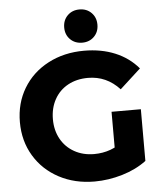

<svg xmlns="http://www.w3.org/2000/svg" viewBox="-62 -996 894 1062"><g transform="rotate(-5 385.0 -465.5)"><path d="M36.6 -350Q36.6 -454.7 86.2 -537.3Q135.8 -619.9 224.3 -666.4Q312.8 -712.9 424.1 -712.9Q519.6 -712.9 595.9 -681.3Q672.3 -649.7 724.1 -588.6L608.2 -482.7Q535.6 -561.4 433 -561.4Q369.9 -561.4 321.7 -535.1Q273.4 -508.8 246.7 -460.6Q219.9 -412.3 219.9 -350Q219.9 -288.7 246.4 -240.7Q272.9 -192.8 321.1 -165.7Q369.3 -138.6 430.9 -138.6Q479 -138.6 521.9 -154.1Q564.8 -169.7 607.2 -204.8L709.4 -76.1Q651.9 -33.1 574.8 -10.1Q497.7 12.9 420.4 12.9Q310.7 12.9 223.2 -33.6Q135.8 -80.1 86.2 -162.7Q36.6 -245.3 36.6 -350ZM546.7 -99.4V-363.2H709.4V-76.1ZM326.4 -850.3Q326.4 -890.6 352.4 -916.6Q378.4 -942.6 418.7 -942.6Q458.9 -942.6 484.9 -916.6Q510.9 -890.6 510.9 -850.3Q510.9 -810.1 484.9 -784.1Q458.9 -758.1 418.7 -758.1Q378.4 -758.1 352.4 -784.1Q326.4 -810.1 326.4 -850.3Z"/></g></svg>

Font: iiserrat Thin
Style: Regular
Weight: 100
Designer: Akira Ohta
Foundry: Akira Ohta
Version: Version 1.200;Glyphs 3.3.1 (3343)